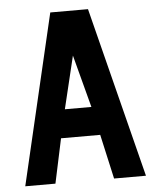

<svg xmlns="http://www.w3.org/2000/svg" viewBox="-51 -743 625 786"><g transform="rotate(-5 261.5 -350.0)"><path d="M517 0 340 -700H185L21 0H145L184 -183H345L386 0ZM319 -300H210L262 -516Z"/></g></svg>

Font: Advent Pro
Style: Bold
Weight: 700
Designer: Andreas Kalpakidis
Foundry: Andreas Kalpakidis
Version: Version 2.002 2008